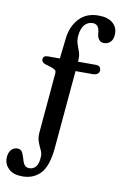

<svg xmlns="http://www.w3.org/2000/svg" viewBox="-156 -788 691 1089"><g transform="rotate(10 189.5 -243.0)"><path d="M251.5 -457.5 251 -452H353.5Q383 -452 383 -424.5Q383 -412 372.5 -404.5Q362 -397 346 -397H246.5L206.5 53Q197 158.5 156.8 201Q116.5 243.5 53 243.5Q0.5 243.5 -26 218.2Q-52.5 193 -52.5 157.5Q-52.5 128 -38.2 110.2Q-24 92.5 -1.5 92.5Q22 92.5 30.5 115Q35.5 126.5 38.5 136.8Q41.5 147 45 158Q50 173.5 59.2 182.2Q68.5 191 84 191Q106.5 191 121.5 172.8Q136.5 154.5 137.5 112Q138 95 128.8 76.2Q119.5 57.5 111.2 35Q103 12.5 105 -16L135.5 -362.5Q137 -377.5 129.8 -383.5Q122.5 -389.5 103.5 -396L71 -405.5Q50 -413 50 -429.5Q50 -452 77 -452H146.5L160 -570.5Q168 -640.5 209.5 -685.2Q251 -730 320.5 -730Q374 -730 402.2 -706.5Q430.5 -683 430.5 -645Q430.5 -613.5 415.2 -597.5Q400 -581.5 376.5 -581.5Q351.5 -581.5 340.5 -608.5Q337 -618 336.5 -628.2Q336 -638.5 333.5 -649.5Q325.5 -682 296 -682Q268 -682 249.5 -661.5Q231 -641 226.5 -597Q224.5 -569 232 -548.5Q239.5 -528 246.8 -507.2Q254 -486.5 251.5 -457.5Z"/></g></svg>

Font: Fraunces 72pt SuperSoft
Style: Regular
Weight: 400
Version: Version 1.000;[b76b70a41]